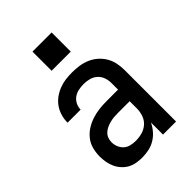

<svg xmlns="http://www.w3.org/2000/svg" viewBox="-218 -832 936 936"><g transform="rotate(-45 250.0 -364.0)"><path d="M197 8Q178 8 158 4.5Q138 1 121 -8.5Q104 -18 90.5 -33Q77 -48 69 -66Q61 -84 57.5 -103.5Q54 -123 54 -142Q54 -168 60.5 -193.5Q67 -219 83 -239.5Q99 -260 121 -274Q143 -288 167.5 -296Q192 -304 217.5 -307Q243 -310 269 -310H348V-355Q348 -375 341.5 -393.5Q335 -412 320.5 -425Q306 -438 287 -443Q268 -448 249 -448Q231 -448 213.5 -444.5Q196 -441 181.5 -431Q167 -421 158.5 -404.5Q150 -388 150 -370Q150 -370 150 -370Q150 -370 150 -370H60Q60 -370 60 -370.5Q60 -371 60 -371Q60 -394 66.5 -416.5Q73 -439 86 -458Q99 -477 118 -491Q137 -505 158.5 -513.5Q180 -522 202.5 -525Q225 -528 249 -528Q273 -528 297 -524.5Q321 -521 343.5 -511.5Q366 -502 384.5 -486Q403 -470 415.5 -449Q428 -428 433 -404Q438 -380 438 -355V0H348V-83Q338 -62 322.5 -44Q307 -26 287 -14Q267 -2 244 3Q221 8 197 8ZM233 -72Q255 -72 277 -78Q299 -84 316 -99Q333 -114 340.5 -136Q348 -158 348 -180V-230H269Q255 -230 241 -229Q227 -228 213.5 -224.5Q200 -221 187.5 -215.5Q175 -210 164.5 -200.5Q154 -191 149 -178Q144 -165 144 -151Q144 -134 150.5 -118Q157 -102 169.5 -91Q182 -80 199 -76Q216 -72 233 -72ZM184 -604V-736H316V-604Z"/></g></svg>

Font: Iosevka SS04 Medium
Style: Regular
Weight: 500
Monospace: yes
Designer: Belleve Invis
Foundry: Belleve Invis
Version: Version 19.0.0; ttfautohint (v1.8.4)